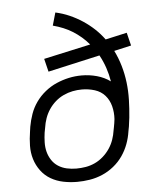

<svg xmlns="http://www.w3.org/2000/svg" viewBox="-53 -781 706 836"><g transform="rotate(-5 300.0 -363.5)"><path d="M251 8Q220 8 190.5 2Q161 -4 136 -18.5Q111 -33 93.5 -56.5Q76 -80 67.5 -108Q59 -136 59.5 -166.5Q60 -197 65 -228L68 -249Q73 -277 82.5 -304Q92 -331 109 -355Q126 -379 149.5 -398Q173 -417 199.5 -428.5Q226 -440 253.5 -446Q281 -452 310 -452Q344 -452 376.5 -443Q409 -434 435 -415Q430 -446 420 -475.5Q410 -505 395 -532L168 -481L154 -538L359 -583Q344 -601 326.5 -616Q309 -631 290 -643Q271 -655 249 -664Q227 -673 204 -679L220 -735Q252 -728 281.5 -715Q311 -702 337.5 -684.5Q364 -667 387 -645.5Q410 -624 428 -599L522 -620L536 -563L461 -546Q461 -546 461 -546Q461 -546 461 -546Q477 -514 487.5 -478Q498 -442 502.5 -404.5Q507 -367 506 -328.5Q505 -290 501 -251Q500 -242 498.5 -232.5Q497 -223 496 -213L492 -192Q488 -164 478 -137Q468 -110 451.5 -86Q435 -62 411.5 -43Q388 -24 361 -12.5Q334 -1 306 3.5Q278 8 251 8ZM252 -50Q273 -50 293.5 -53.5Q314 -57 333.5 -66Q353 -75 370 -90Q387 -105 399 -123Q411 -141 418 -161Q425 -181 428 -202L430 -212Q432 -222 433.5 -231.5Q435 -241 436 -250Q438 -279 431 -306.5Q424 -334 406.5 -354Q389 -374 362 -382.5Q335 -391 306 -391Q285 -391 265 -387Q245 -383 225.5 -374Q206 -365 189.5 -350.5Q173 -336 161 -318Q149 -300 142 -280Q135 -260 132 -239L128 -218Q125 -197 124.5 -175.5Q124 -154 129 -134.5Q134 -115 145 -98Q156 -81 173 -70Q190 -59 210.5 -54.5Q231 -50 252 -50Z"/></g></svg>

Font: Iosevka Curly LtExObl
Style: Regular
Weight: 300
Width: 7
Italic angle: -9°
Monospace: yes
Designer: Belleve Invis
Foundry: Belleve Invis
Version: Version 11.1.0; ttfautohint (v1.8.3)